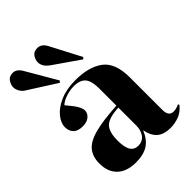

<svg xmlns="http://www.w3.org/2000/svg" viewBox="-232 -911 1036 1036"><g transform="rotate(-45 285.5 -393.0)"><path d="M185 14Q117 14 79 -21.5Q41 -57 41 -122Q41 -175 68 -207Q95 -239 157.5 -255.5Q220 -272 327 -278V-407Q327 -466 306.5 -490.5Q286 -515 238 -515Q209 -515 177.5 -504.5Q146 -494 130 -478Q167 -435 178 -414Q189 -393 189 -380Q189 -359 171 -343Q153 -327 120 -327Q83 -327 65.5 -345Q48 -363 48 -392Q48 -424 74.5 -456.5Q101 -489 150 -510.5Q199 -532 267 -532Q370 -532 428 -488.5Q486 -445 486 -335V-86Q486 -37 523 -37Q544 -37 566 -48L571 -41Q544 -8 512 3Q480 14 451 14Q397 14 370 -11Q343 -36 335 -82Q314 -31 278.5 -8.5Q243 14 185 14ZM258 -41Q290 -41 308.5 -65Q327 -89 327 -128V-263Q255 -260 226.5 -234.5Q198 -209 198 -140Q198 -88 213 -64.5Q228 -41 258 -41ZM377 -581 230 -683Q209 -698 200.5 -713Q192 -728 192 -743Q192 -762 204.5 -781Q217 -800 245 -800Q259 -800 271.5 -792Q284 -784 294 -766L386 -590ZM198 -581 41 -681Q23 -691 13 -708Q3 -725 3 -742Q3 -759 15.5 -779Q28 -799 56 -799Q85 -799 105 -765L207 -590Z"/></g></svg>

Font: Literata 72pt
Style: Bold
Weight: 700
Designer: Latin by Veronika Burian and Jose Scaglione. Greek by Irene Vlachou. Cyrillic by Vera Evstafieva.
Foundry: TypeTogether
Version: Version 3.002